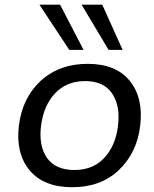

<svg xmlns="http://www.w3.org/2000/svg" viewBox="-20 -785 654 816"><path d="M441.4 -573.2 326.7 -765.1H414.6L501 -573.2ZM274.4 -573.2 147.5 -765.1H235.4L335 -573.2ZM287.1 10.7Q165.5 10.7 105.5 -61.5Q46.4 -133.8 60.1 -250Q74.7 -368.7 152.3 -440.9Q231.9 -513.7 352.5 -513.7Q473.6 -513.7 531.7 -440.9Q590.3 -368.7 575.7 -250Q562 -134.8 484.4 -61.5Q407.7 10.7 287.1 10.7ZM295.9 -62.5Q375 -62.5 422.9 -113.8Q471.2 -165 481.4 -250Q492.2 -335.4 456.1 -388.2Q420.9 -440.4 341.8 -440.4Q263.2 -440.4 213.9 -388.2Q165.5 -336.9 154.3 -250Q144 -165.5 179.7 -113.8Q216.3 -62.5 295.9 -62.5Z"/></svg>

Font: Ride
Style: Italic
Weight: 400
Version: Version 3.000